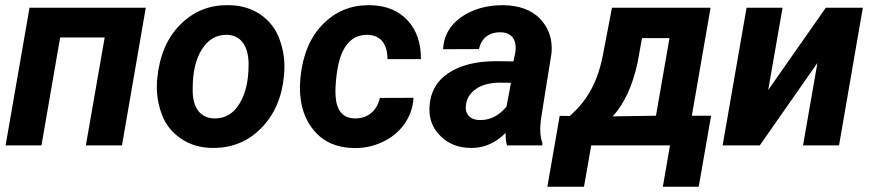

<svg xmlns="http://www.w3.org/2000/svg" viewBox="-20 -558 3348 737"><path d="M539.6 -528.3H93.3L1.5 0H139.2L210.9 -414.1H381.8L309.6 0H448.2Z M858.9 -538.1C856 -538.1 853.5 -538.1 851.1 -538.1C780.8 -538.1 720.7 -513.2 670.9 -462.4C621.1 -412.1 591.8 -343.3 583.5 -255.9C582.5 -245.1 582 -234.4 582 -223.6C582 -187 588.9 -150.4 603 -114.3C617.2 -78.1 641.1 -48.8 674.8 -25.9C708.5 -2.9 748 9.3 793.9 9.8C795.9 9.8 797.4 9.8 799.3 9.8C872.1 9.8 933.1 -15.6 983.4 -66.9C1033.7 -118.2 1063 -186 1070.3 -270C1071.3 -281.2 1071.8 -292 1071.8 -302.7C1071.8 -339.8 1064.9 -376.5 1050.8 -413.1C1036.6 -449.2 1013.2 -479 979.5 -502.4C945.8 -525.4 905.3 -537.6 858.9 -538.1ZM719.7 -205.6C719.7 -210.4 719.7 -215.3 719.7 -220.2C719.7 -280.8 731 -330.1 754.4 -367.7C777.8 -405.3 809.1 -424.3 848.1 -424.3C849.6 -424.3 850.6 -424.3 852.1 -424.3C903.3 -422.9 931.6 -382.8 934.1 -320.3C934.1 -316.4 934.1 -312 934.1 -308.1C934.1 -248 922.9 -199.2 899.9 -161.1C877 -122.6 845.2 -103.5 804.7 -103.5C803.2 -103.5 802.2 -103.5 800.8 -103.5C750 -105 721.2 -143.1 719.7 -205.6Z M1341.3 -103.5C1295.9 -104.5 1271.5 -133.3 1268.1 -190.4C1267.6 -195.8 1267.6 -201.2 1267.6 -206.5C1267.6 -227.5 1269.5 -252.4 1273.4 -280.3C1287.1 -376.5 1325.7 -424.3 1389.2 -424.3C1390.6 -424.3 1391.6 -424.3 1393.1 -424.3C1442.4 -421.9 1467.3 -387.7 1467.3 -331.1H1595.7C1595.7 -332 1595.7 -333.5 1595.7 -334.5C1595.7 -394.5 1578.6 -442.9 1543.9 -480.5C1509.3 -517.6 1461.9 -536.6 1402.3 -538.1C1399.4 -538.1 1397 -538.1 1394.5 -538.1C1325.7 -538.1 1267.1 -513.7 1218.8 -464.4C1170.4 -415 1142.1 -347.2 1133.3 -261.2L1131.3 -229C1131.3 -226.6 1131.3 -224.1 1131.3 -221.7C1131.3 -153.3 1149.9 -97.7 1186.5 -55.2C1223.1 -12.7 1273.9 9.3 1337.9 10.3C1339.8 10.3 1342.3 10.3 1344.2 10.3C1380.9 10.3 1416 2.4 1449.7 -13.7C1483.9 -29.8 1511.7 -52.7 1532.7 -82.5C1553.7 -112.3 1564.9 -145.5 1567.4 -182.6L1438 -182.1C1427.7 -133.8 1392.6 -103.5 1344.7 -103.5C1343.3 -103.5 1342.3 -103.5 1341.3 -103.5Z M2061.5 0 2062 -9.3C2056.6 -23.9 2053.7 -41 2053.7 -61.5C2053.7 -63.5 2053.7 -65.4 2053.7 -67.9L2056.2 -99.1L2096.7 -352.1C2097.7 -359.9 2097.7 -367.2 2097.7 -374C2097.7 -418.5 2082 -456.5 2050.8 -488.3C2019 -520 1973.6 -536.6 1913.6 -538.1C1912.1 -538.1 1911.1 -538.1 1909.7 -538.1C1846.7 -538.1 1793.5 -522.5 1749.5 -491.7C1706.1 -460.4 1683.1 -419.4 1680.7 -369.1L1818.8 -369.6C1827.1 -412.1 1858.9 -434.1 1898.9 -434.1C1899.9 -434.1 1901.4 -434.1 1902.3 -434.1C1935.1 -433.6 1955.6 -415.5 1959 -384.8C1959.5 -381.3 1959.5 -378.4 1959.5 -375C1959.5 -368.2 1959 -361.3 1957.5 -354L1950.7 -322.3L1886.2 -323.2C1808.6 -323.2 1747.1 -308.1 1701.2 -277.3C1654.8 -246.6 1630.9 -202.1 1628.4 -144.5C1628.4 -142.1 1628.4 -139.2 1628.4 -136.7C1628.4 -96.7 1643.1 -62.5 1672.4 -34.2C1702.1 -5.4 1739.7 9.3 1786.1 9.8C1787.6 9.8 1789.6 9.8 1791 9.8C1838.9 9.8 1882.3 -9.3 1920.9 -47.9C1920.9 -45.4 1920.9 -43 1920.9 -40.5C1920.9 -24.9 1922.4 -11.7 1926.3 0ZM1820.3 -97.2C1785.6 -97.7 1767.6 -118.7 1767.6 -144.5C1767.6 -147.5 1768.1 -151.4 1768.6 -154.8C1770.5 -170.4 1775.4 -183.6 1783.7 -194.3C1806.2 -224.1 1842.8 -239.3 1893.6 -240.7L1941.4 -240.2L1924.3 -148.9C1895.5 -114.3 1862.3 -97.2 1824.7 -97.2C1823.2 -97.2 1821.8 -97.2 1820.3 -97.2Z M2128.4 -113.3 2081.1 158.7H2221.7L2249.5 0H2551.8L2524.4 158.7H2662.1L2709.5 -113.8H2635.7L2707.5 -528.3H2329.1L2294.9 -350.1C2275.4 -247.1 2236.8 -173.8 2167 -112.8ZM2332 -111.3C2377 -160.6 2408.7 -230 2427.7 -319.3L2444.3 -411.6H2549.8L2498 -113.8Z M2928.7 -212.4 2983.9 -528.3H2845.7L2753.9 0H2896.5L3117.7 -316.4L3062.5 0H3200.7L3292 -528.3H3149.9Z"/></svg>

Font: Roboto
Style: Bold Italic
Weight: 700
Italic angle: -12°
Designer: Google
Version: Version 2.137; 2017